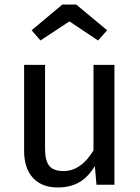

<svg xmlns="http://www.w3.org/2000/svg" viewBox="-20 -812 615 844"><path d="M483 0H404L397 -82Q367 -33 328 -10.5Q289 12 233 12Q164 12 125 -30Q86 -72 86 -149V-527H178V-159Q178 -105 197 -82.5Q216 -60 259 -60Q336 -60 391 -151V-527H483ZM119 -679 254 -792H315L451 -679L411 -634L285 -718L158 -634Z"/></svg>

Font: FiraGOUPP
Style: Medium
Weight: 400
Designer: bBox Type
Foundry: bBox Type GmbH
Version: Version 1.001